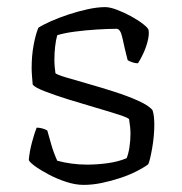

<svg xmlns="http://www.w3.org/2000/svg" viewBox="-20 -520 511 540"><path d="M215 0Q192 0 166 -8.5Q140 -17 116.5 -29.5Q93 -42 78 -53Q63 -64 61 -70Q63 -94 70 -120Q77 -146 83 -161Q92 -161 100 -158.5Q108 -156 113 -153Q118 -135 124.5 -112.5Q131 -90 141 -68Q159 -63 180.5 -60Q202 -57 225 -57Q253 -57 282.5 -61Q312 -65 336 -75Q341 -86 344 -105.5Q347 -125 347 -144Q347 -152 346 -162.5Q345 -173 343 -185Q340 -189 314 -197.5Q288 -206 250 -217Q212 -228 173.5 -240Q135 -252 106.5 -263Q78 -274 72 -282Q71 -294 70 -306Q69 -318 69 -329Q69 -363 74.5 -393Q80 -423 88 -442Q100 -450 122.5 -460Q145 -470 172 -479Q199 -488 226.5 -494Q254 -500 276 -500Q289 -500 309 -492.5Q329 -485 349 -474Q369 -463 383 -452Q397 -441 398 -435Q400 -422 395 -403Q390 -384 382 -367.5Q374 -351 368 -342Q360 -342 351.5 -345Q343 -348 339 -351Q330 -386 324.5 -412.5Q319 -439 308 -439Q285 -439 252.5 -437Q220 -435 190 -431Q160 -427 141 -421Q137 -407 135 -388.5Q133 -370 133 -353Q133 -341 134 -330.5Q135 -320 136 -314Q140 -310 165 -302.5Q190 -295 227 -284.5Q264 -274 301.5 -262Q339 -250 369 -236.5Q399 -223 409 -210Q412 -201 413 -190.5Q414 -180 414 -170Q414 -138 408 -103.5Q402 -69 397 -58Q385 -49 364.5 -38.5Q344 -28 318.5 -19.5Q293 -11 266.5 -5.5Q240 0 215 0Z"/></svg>

Font: Texturina Medium 12pt Thin
Style: Regular
Weight: 250
Version: Version 1.002